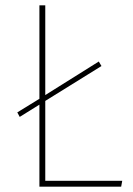

<svg xmlns="http://www.w3.org/2000/svg" viewBox="-20 -701 501 721"><path d="M439 -22 435 0H128V-308L54 -262L45 -279L128 -330V-681H150V-344L351 -470L361 -453L150 -322V-22Z"/></svg>

Font: Fira Sans Thin
Style: Regular
Weight: 100
Designer: bBox Type GmbH & Carrois Corporate GbR & Edenspiekermann AG
Foundry: bBox Type GmbH & Carrois Corporate GbR & Edenspiekermann AG
Version: Version 4.301